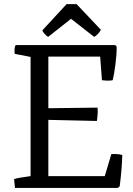

<svg xmlns="http://www.w3.org/2000/svg" viewBox="-20 -930 660 950"><path d="M218.3 -747.6Q210.9 -751.5 201.7 -761.2Q192.4 -771 189.5 -779.8L309.6 -909.7H358.9L479 -782.7Q474.1 -772 464.1 -761.7Q454.1 -751.5 445.8 -747.6L331.5 -836.9ZM54.2 0 49.8 -43.9Q67.9 -50.3 131.3 -58.6V-648.4L52.7 -663.6Q51.8 -667 51.8 -680.7Q51.8 -696.3 57.6 -707H550.3L557.1 -699.2Q558.1 -665.5 551.3 -612.3Q544.4 -559.1 537.6 -533.2Q518.6 -528.8 484.4 -533.2L475.6 -649.9H219.2V-394.5L462.4 -397.5Q465.8 -377.4 459.5 -331.5L219.2 -336.9V-58.6H498.5L530.8 -167.5Q564.5 -169.4 585 -163.1Q583.5 -96.7 572.3 -7.8L562 0Z"/></svg>

Font: Fjord
Style: One
Weight: 400
Designer: Viktoriya Grabowska
Foundry: Viktoriya Grabowska
Version: Version 1.002